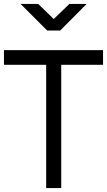

<svg xmlns="http://www.w3.org/2000/svg" viewBox="-24 -949 540 969"><path d="M-4 -696H496V-622H285V0H209V-622H-4ZM280 -795H214L80 -929H169L247 -853L326 -929H413Z"/></svg>

Font: TitilliumText22L 400 wt
Style: 400 wt
Weight: 400
Designer: Campivisivi
Foundry: Campivisivi
Version: 1.000